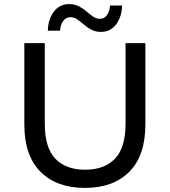

<svg xmlns="http://www.w3.org/2000/svg" viewBox="-20 -911 831 939"><path d="M395 8Q257 8 178 -71Q99 -150 99 -302V-700H199V-306Q199 -189 250.5 -135Q302 -81 396 -81Q491 -81 542.5 -135Q594 -189 594 -306V-700H691V-302Q691 -150 612.5 -71Q534 8 395 8ZM474 -755Q447 -755 426.5 -766Q406 -777 390 -791Q374 -805 358 -816Q342 -827 324 -827Q302 -827 288.5 -807.5Q275 -788 274 -761H214Q215 -816 243 -853.5Q271 -891 318 -891Q346 -891 366.5 -880Q387 -869 403 -855Q419 -841 435 -830Q451 -819 469 -819Q491 -819 504 -838.5Q517 -858 518 -884H577Q576 -830 548.5 -792.5Q521 -755 474 -755Z"/></svg>

Font: Montserrat Thin Medium
Style: Regular
Weight: 500
Version: Version 9.000